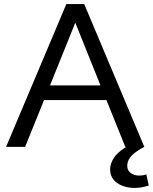

<svg xmlns="http://www.w3.org/2000/svg" viewBox="-20 -723 752 945"><path d="M9.8 0 306.6 -703.1H394.5L690.4 0H596.7L503.9 -230.5H196.8L103.5 0ZM350.6 -611.3 226.1 -302.7H474.6ZM643.1 202.1Q611.8 202.1 584.2 192.1Q556.6 182.1 539.3 161.9Q522 141.6 522 110.8Q522 79.1 544.9 47.9Q567.9 16.6 620.1 -10.3H648.9V0H690.4Q652.8 18.6 629.6 41.5Q606.4 64.5 606.4 94.2Q606.4 116.2 623.5 128.7Q640.6 141.1 664.6 141.1Q684.6 141.1 700.2 135.3L712.4 190.4Q689.9 196.8 673.8 199.5Q657.7 202.1 643.1 202.1Z"/></svg>

Font: Schibsted Grotesk
Style: Regular
Weight: 400
Designer: Bakken & Baeck AS, Henrik Kongsvoll
Foundry: Schibsted ASA
Version: Version 1.100; ttfautohint (v1.8.4.7-5d5b);gftools[0.9.25]